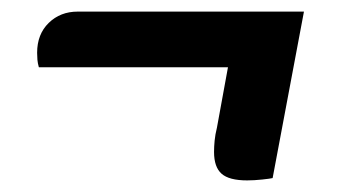

<svg xmlns="http://www.w3.org/2000/svg" viewBox="-20 -309 607 331"><path d="M406 2Q375 2 362 -9.5Q349 -21 349 -47Q349 -56 350 -66.5Q351 -77 354 -89L373 -193H47Q45 -200 44.5 -206Q44 -212 44 -218Q44 -250 64 -269.5Q84 -289 114 -289H504L450 -2Q446 -1 432 0.5Q418 2 406 2Z"/></svg>

Font: Sansita Swashed
Style: Bold
Weight: 700
Designer: Pablo Cosgaya
Foundry: Omnibus-Type
Version: Version 1.003; ttfautohint (v1.8.3)